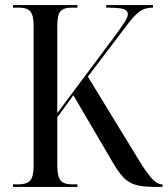

<svg xmlns="http://www.w3.org/2000/svg" viewBox="-20 -734 658 754"><path d="M31 0V-10H53Q85 -10 98.5 -25Q112 -40 112 -83V-633Q112 -674 99 -689Q86 -704 55 -704H31V-714H284V-704H261Q229 -704 217 -689Q205 -674 205 -632V-290L439 -603Q462 -635 472 -651.5Q482 -668 482 -678Q482 -693 465 -698.5Q448 -704 397 -704V-714H581V-704Q558 -704 541.5 -696.5Q525 -689 506 -668.5Q487 -648 457 -607L325 -433L526 -104Q560 -49 579.5 -29.5Q599 -10 616 -10H618V0H588Q541 0 513 -8Q485 -16 464.5 -37.5Q444 -59 420 -101L268 -360L205 -273V-84Q205 -41 218 -25.5Q231 -10 264 -10H284V0Z"/></svg>

Font: Noto Serif Display Condensed
Style: Regular
Weight: 400
Width: 3
Designer: Monotype Design Team
Foundry: Monotype Imaging Inc.
Version: Version 2.009